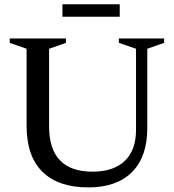

<svg xmlns="http://www.w3.org/2000/svg" viewBox="-20 -846 796 878"><path d="M602 -251.5V-623L523.5 -650V-670H730.5V-650L653.5 -623V-259.5Q653.5 -129 583.5 -59Q513.5 11 384 11Q247 11 174.2 -60.2Q101.5 -131.5 101.5 -272V-623L24.5 -650V-670H281.5V-650L204.5 -623V-268.5Q204.5 -61 403 -61Q499 -61 550.5 -110.2Q602 -159.5 602 -251.5ZM265.5 -769.5V-826.5H527.5V-769.5Z"/></svg>

Font: Newsreader Text Medium
Style: Regular
Weight: 500
Designer: Hugues Gentile
Foundry: Production Type
Version: Version 1.001